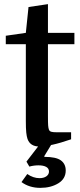

<svg xmlns="http://www.w3.org/2000/svg" viewBox="-20 -699 389 929"><path d="M8 -485V-526L105 -540L118 -665L212 -679V-540H340V-485H212V-138Q212 -104 213 -91.5Q214 -79 217 -71Q220 -64 228 -61.5Q236 -59 254 -59H324V-25Q272 -7 233 1.5Q194 10 171 10Q126 10 113 -27Q109 -39 107 -58Q105 -77 105 -114V-485ZM175 210Q122 210 84 182L112 143Q141 163 171 163Q192 163 204.5 154Q217 145 217 131Q217 116 203.5 108.5Q190 101 166 101Q155 101 144 102.5Q133 104 122 107L108 83L185 -17H239L194 57L195 60Q251 60 274.5 77Q298 94 298 126Q298 166 262 188Q226 210 175 210Z"/></svg>

Font: Domine Medium
Style: Regular
Weight: 500
Designer: Pablo Impallari, Rodrigo Fuenzalida, Brenda Gallo
Foundry: Pablo Impallari, Rodrigo Fuenzalida, Brenda Gallo
Version: Version 2.000